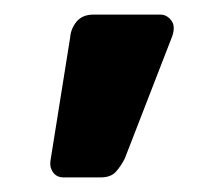

<svg xmlns="http://www.w3.org/2000/svg" viewBox="-20 -621 286 263"><path d="M67 -378Q58 -378 53 -384.5Q48 -391 49 -400L76 -569Q77 -582 85 -591.5Q93 -601 108 -601H200Q207 -601 212.5 -595.5Q218 -590 218 -583Q218 -576 215 -569L151 -404Q146 -394 139 -386Q132 -378 118 -378Z"/></svg>

Font: Rubik Medium
Style: Regular
Weight: 500
Designer: Hubert and Fischer
Foundry: Hubert and Fischer
Version: Version 2.300; ttfautohint (v1.8.4.7-5d5b);gftools[0.9.30]